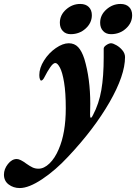

<svg xmlns="http://www.w3.org/2000/svg" viewBox="-146 -663 689 972"><path d="M-126 221Q-126 193 -106 167.5Q-86 142 -61 142Q-44 142 -12 166Q5 178 18.5 184.5Q32 191 49 191Q77 191 104.5 164.5Q132 138 151 93Q187 11 187 -115Q187 -194 178.5 -245.5Q170 -297 157.5 -320.5Q145 -344 134 -344Q123 -344 108 -322Q93 -300 81 -276Q71 -255 62 -255Q59 -255 56 -262.5Q53 -270 53 -283Q53 -319 77 -357Q101 -395 136.5 -419.5Q172 -444 202 -444Q231 -444 249.5 -424.5Q268 -405 281 -365Q311 -265 311 -137Q311 -103 310 -84V-80Q310 -67 314 -67Q319 -67 325 -81Q355 -138 367 -207Q379 -276 379 -373V-417Q379 -426 392.5 -435Q406 -444 416 -444Q426 -444 443.5 -434Q461 -424 474 -408Q487 -392 487 -374Q487 -282 408.5 -145.5Q330 -9 199 130Q135 199 67.5 244Q0 289 -46 289Q-78 289 -102 271Q-126 253 -126 221ZM157 -548Q157 -587 188.5 -615Q220 -643 260 -643Q288 -643 303.5 -627.5Q319 -612 319 -586Q319 -547 287.5 -518.5Q256 -490 212 -490Q187 -490 172 -506Q157 -522 157 -548ZM361 -548Q361 -587 392.5 -615Q424 -643 464 -643Q492 -643 507.5 -627.5Q523 -612 523 -586Q523 -547 491.5 -518.5Q460 -490 416 -490Q391 -490 376 -506Q361 -522 361 -548Z"/></svg>

Font: EB Garamond ExtraBold
Style: Italic
Weight: 800
Italic angle: -17.2°
Designer: Georg Duffner and Octavio Pardo
Foundry: Georg Duffner
Version: Version 1.000